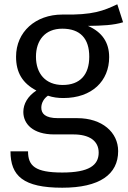

<svg xmlns="http://www.w3.org/2000/svg" viewBox="-20 -649 598 897"><path d="M528 -629C464 -599 415 -578 271 -581C146 -581 55 -500 55 -384C55 -310 85 -260 150 -226C110 -200 89 -164 89 -126C89 -70 134 -21 233 -21H323C396 -21 441 8 441 64C441 123 396 157 271 157C144 157 111 126 111 58H29C29 173 89 228 271 228C445 228 532 166 532 57C532 -31 457 -97 341 -97H251C190 -97 173 -119 173 -146C173 -168 185 -189 204 -202C227 -194 251 -191 276 -191C410 -191 490 -271 490 -382C490 -451 457 -499 391 -528C457 -529 510 -531 555 -545ZM271 -515C355 -515 397 -469 397 -384C397 -300 354 -252 273 -252C193 -252 148 -305 148 -384C148 -460 190 -515 271 -515Z"/></svg>

Font: Glow Sans SC Normal Book
Style: Regular
Weight: 500
Designer: Ryoko NISHIZUKA (kana, bopomofo & ideographs); Paul D. Hunt (Latin, Greek & Cyrillic); Sandoll Communications, Soo-young
Version: Version 0.93